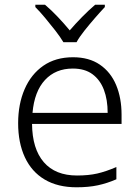

<svg xmlns="http://www.w3.org/2000/svg" viewBox="-20 -785 592 815"><path d="M290 -542Q358 -542 404 -510.5Q450 -479 473 -424Q496 -369 496 -298V-259H116Q117 -153 166 -96.5Q215 -40 307 -40Q356 -40 393 -48.5Q430 -57 474 -76V-24Q435 -7 395.5 1.5Q356 10 305 10Q225 10 169.5 -23Q114 -56 85.5 -117.5Q57 -179 57 -262Q57 -343 84.5 -406.5Q112 -470 164 -506Q216 -542 290 -542ZM289 -494Q216 -494 171 -445.5Q126 -397 118 -306H437Q437 -362 421 -404Q405 -446 372.5 -470Q340 -494 289 -494ZM249 -606Q236 -628 215 -655Q194 -682 171.5 -709Q149 -736 130 -755V-765H171Q198 -742 225.5 -713Q253 -684 276 -656Q300 -684 328.5 -713Q357 -742 384 -765H425V-755Q407 -736 383.5 -709Q360 -682 338.5 -655Q317 -628 305 -606Z"/></svg>

Font: Noto Sans Hebrew Light
Style: Regular
Weight: 300
Designer: Monotype Design Team
Foundry: Monotype Imaging Inc.
Version: Version 2.003